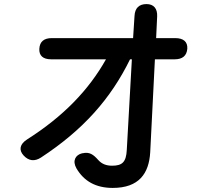

<svg xmlns="http://www.w3.org/2000/svg" viewBox="-20 -857 1040 942"><path d="M840 -670H746L751 -776C753 -815 734 -837 699 -837C663 -837 642 -818 640 -779L633 -670H234C196 -670 175 -653 173 -618C171 -584 191 -566 231 -566H500C415 -415 292 -287 113 -173C77 -150 71 -121 96 -94C121 -67 150 -64 181 -84C390 -221 524 -374 618 -566H627L602 -121C599 -62 580 -44 530 -44C502 -44 480 -52 462 -72C438 -99 419 -113 385 -105H383C350 -97 334 -68 355 -31C392 32 450 65 533 65C662 65 711 -6 717 -110L740 -566H837C875 -566 896 -583 899 -618C901 -652 880 -670 840 -670Z"/></svg>

Font: 寒蝉团圆体 Round
Style: Regular
Weight: 500
Designer: 寒蝉字型
Version: Version 2.700;Glyphs 3.1.1 (3135)